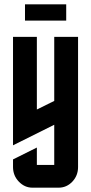

<svg xmlns="http://www.w3.org/2000/svg" viewBox="-20 -725 420 885"><path d="M95.2 -705.1H285.2V-629.9H95.2ZM230 -555.2H339.8V44.9Q339.8 84.5 313.5 112.3Q287.1 140.1 250 140.1H129.9Q93.3 140.1 66.4 111.8Q40 84 40 44.9V9.8L149.9 -44.9V35.2H230V-149.9L40 -55.2V-555.2H149.9V-220.2L230 -259.8Z"/></svg>

Font: Horta
Style: Regular
Weight: 600
Width: 3
Version: Version 0.11